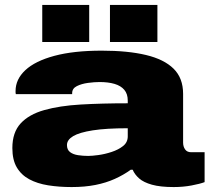

<svg xmlns="http://www.w3.org/2000/svg" viewBox="-20 -745 848 777"><path d="M270 12Q219 12 175 5Q131 -2 98.5 -19.5Q66 -37 48 -67.5Q30 -98 30 -146Q30 -209 63.5 -245.5Q97 -282 159 -299.5Q221 -317 306.5 -322Q392 -327 497 -327V-338Q497 -365 483 -381.5Q469 -398 443.5 -405.5Q418 -413 383 -413Q362 -413 336 -409.5Q310 -406 291 -396.5Q272 -387 272 -368V-364H44Q43 -368 43 -370.5Q43 -373 43 -377Q43 -424 82.5 -461Q122 -498 200 -519Q278 -540 392 -540Q497 -540 570.5 -522.5Q644 -505 682.5 -467Q721 -429 721 -365V-168Q721 -152 729 -140.5Q737 -129 753 -129H808V-8Q790 -1 755.5 5.5Q721 12 683 12Q629 12 595 2.5Q561 -7 543 -23Q525 -39 517 -58H509Q480 -37 444.5 -21Q409 -5 366 3.5Q323 12 270 12ZM337 -114Q352 -114 378 -117.5Q404 -121 431.5 -130Q459 -139 478 -154Q497 -169 497 -193V-226Q410 -226 355.5 -217.5Q301 -209 276 -194Q251 -179 251 -158Q251 -139 263.5 -129.5Q276 -120 296 -117Q316 -114 337 -114ZM151 -575V-725H341V-575ZM425 -575V-725H617V-575Z"/></svg>

Font: Archivo SemiBold Expanded Black
Style: Regular
Weight: 900
Width: 7
Version: Version 2.001